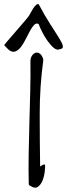

<svg xmlns="http://www.w3.org/2000/svg" viewBox="-105 -888 318 909"><path d="M39.1 -7.8Q37.1 -7.8 34.7 -10.7Q32.2 -13.7 31.2 -14.6Q29.3 -87.9 30.8 -161.1Q32.2 -234.4 34.2 -307.6Q36.1 -380.9 38.1 -453.6Q40 -526.4 39.1 -599.6Q40 -616.2 47.9 -626.5Q55.7 -636.7 65.4 -638.7Q75.2 -640.6 84.5 -633.3Q93.8 -626 99.6 -608.4V-599.6Q83 -477.5 83 -350.6Q83 -223.6 85 -99.6Q87.9 -101.6 94.7 -106Q101.6 -110.4 108.4 -108.4Q109.4 -94.7 106.4 -72.3Q103.5 -49.8 95.2 -30.8Q86.9 -11.7 73.2 -2.9Q59.6 5.9 39.1 -7.8ZM-61.5 -650.4Q-63.5 -652.3 -72.8 -661.1Q-82 -669.9 -85 -673.8Q-85.9 -674.8 -69.8 -693.4Q-53.7 -711.9 -33.2 -735.8Q-12.7 -759.8 6.8 -782.2Q26.4 -804.7 32.2 -813.5Q40 -826.2 48.3 -841.8Q56.6 -857.4 70.3 -868.2H78.1Q106.4 -814.5 131.8 -775.4Q157.2 -736.3 173.3 -710.4Q189.5 -684.6 192.4 -670.9Q195.3 -657.2 178.7 -655.3Q165 -648.4 149.4 -661.6Q133.8 -674.8 119.1 -695.8Q104.5 -716.8 93.3 -739.3Q82 -761.7 78.1 -774.4Q66.4 -780.3 56.6 -770Q46.9 -759.8 37.1 -742.2Q27.3 -724.6 17.1 -703.6Q6.8 -682.6 -4.9 -667Q-16.6 -651.4 -30.8 -645Q-44.9 -638.7 -61.5 -650.4Z"/></svg>

Font: Give You Glory
Style: Regular
Weight: 400
Designer: Kimberly Geswein
Foundry: Kimberly Geswein
Version: Version 1.002